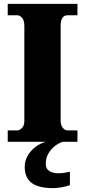

<svg xmlns="http://www.w3.org/2000/svg" viewBox="-20 -734 440 994"><path d="M20 0V-59H70Q82 -59 94 -71.5Q106 -84 106 -108V-600Q106 -629 94 -642Q82 -655 70 -655H20V-714H381V-655H330Q313 -655 303.5 -642Q294 -629 294 -599V-110Q294 -86 305 -72.5Q316 -59 330 -59H381V0ZM256 240Q181 240 144.5 213.5Q108 187 108 130Q108 99 123.5 72Q139 45 164.5 26Q190 7 218 0H305Q285 6 265 21.5Q245 37 231 60Q217 83 217 115Q217 140 235.5 151.5Q254 163 282 163Q295 163 310 161Q325 159 342 155V224Q327 231 299 235.5Q271 240 256 240Z"/></svg>

Font: Noto Serif Myanmar SemiCondensed Black
Style: Regular
Weight: 900
Width: 4
Designer: Ben Mitchell and the Monotype Design Team
Foundry: Monotype Imaging Inc.
Version: Version 2.106; ttfautohint (v1.8.4.7-5d5b)